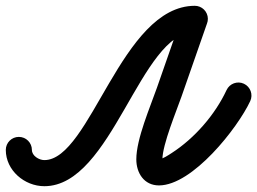

<svg xmlns="http://www.w3.org/2000/svg" viewBox="-65 -594 887 662"><path d="M0 -122C-24.9 -122 -45 -101.9 -45 -77C-45 -6.6 19.5 48 87.9 48C322.5 48 418 -484 606.7 -484C631.5 -484 651.7 -504.1 651.7 -529C651.7 -553.8 631.5 -574 606.7 -574C352.9 -574 246.9 -42 87.9 -42C69.4 -42 45 -56.8 45 -77C45 -101.9 24.9 -122 0 -122ZM564.2 -543.8C534.9 -459.8 505.6 -375.8 476.2 -291.8C453 -225.3 405 -115.2 405 -44.6C405 2.4 431.7 45.3 483.1 45.3C599 45.3 754.5 -152.7 797.8 -245.5C808.3 -268 798.5 -294.8 776 -305.3C753.5 -315.8 726.7 -306 716.2 -283.5C676.5 -198.4 605.8 -117.1 526.7 -66.2C517.4 -60.2 494.6 -44.7 483.1 -44.7C482.2 -44.7 484.8 -44.6 485.6 -44.3C487.4 -43.8 489 -43.1 490.5 -42.1C492.3 -40.9 493.9 -39.4 495.1 -37.6C497.3 -34.5 495 -42.4 495 -44.6C495 -95.5 543.9 -212.5 561.2 -262.2C590.5 -346.2 619.8 -430.1 649.1 -514.1C657.3 -537.6 644.9 -563.3 621.5 -571.4C598 -579.6 572.4 -567.3 564.2 -543.8Z"/></svg>

Font: FRB American Cursive Guidelines Arrows Black
Style: Bold Italic
Weight: 900
Italic angle: -25°
Version: Version 2.0;Modular Font Editor K font №1